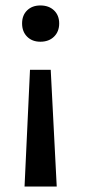

<svg xmlns="http://www.w3.org/2000/svg" viewBox="-20 -489 315 704"><path d="M166 -233 188 195H70L90 -233ZM128 -469Q159 -469 178 -451Q197 -433 197 -403Q197 -373 178 -354.5Q159 -336 128 -336Q98 -336 79.5 -354.5Q61 -373 61 -403Q61 -433 79.5 -451Q98 -469 128 -469Z"/></svg>

Font: Ysabeau Office SemiBold
Style: Regular
Weight: 600
Designer: Christian Thalmann (Catharsis Fonts)
Version: Version 2.001;gftools[0.9.30]; featfreeze: tnum,lnum,ss02